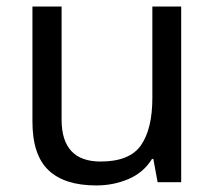

<svg xmlns="http://www.w3.org/2000/svg" viewBox="-20 -556 658 586"><path d="M533 -536V0H461L448 -71H444Q418 -29 372 -9.5Q326 10 274 10Q177 10 128 -36.5Q79 -83 79 -185V-536H168V-191Q168 -63 287 -63Q376 -63 410.5 -113Q445 -163 445 -257V-536Z"/></svg>

Font: Noto Sans
Style: Regular
Weight: 400
Designer: Monotype Design Team
Foundry: Monotype Imaging Inc.
Version: Version 1.902